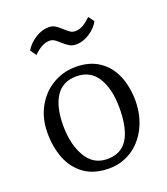

<svg xmlns="http://www.w3.org/2000/svg" viewBox="-149 -917 899 1032"><g transform="rotate(-20 301.0 -400.5)"><path d="M50 0ZM554 -281Q553 -196 519 -129Q485 -62 427 -25Q369 12 298 12Q213 12 157.5 -27.5Q102 -67 76 -133Q50 -199 50 -279Q50 -364 86.5 -429Q123 -494 183 -528.5Q243 -563 313 -563Q393 -563 447.5 -525.5Q502 -488 528 -424Q554 -360 554 -281ZM143 -289Q143 -182 184.5 -110.5Q226 -39 306 -39Q386 -39 423 -99.5Q460 -160 460 -276Q460 -383 420 -448.5Q380 -514 299 -514Q221 -514 182 -455Q143 -396 143 -289ZM248 -813Q271 -813 286.5 -803.5Q302 -794 322 -775Q340 -759 351.5 -751.5Q363 -744 378 -744Q404 -744 426 -757.5Q448 -771 469 -792L493 -759Q474 -724 436 -699.5Q398 -675 360 -675Q337 -675 321 -684.5Q305 -694 285 -712Q268 -728 256 -735.5Q244 -743 229 -743Q186 -743 138 -695L114 -729Q133 -763 171.5 -788Q210 -813 248 -813Z"/></g></svg>

Font: Martel
Style: Regular
Weight: 400
Designer: Dan Reynolds
Foundry: Dan Reynolds
Version: Version 1.001; ttfautohint (v1.1) -l 5 -r 5 -G 72 -x 0 -D la